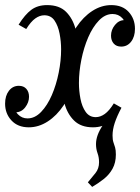

<svg xmlns="http://www.w3.org/2000/svg" viewBox="-30 -490 550 754"><path d="M447 -67Q429 -33 420.5 -7Q412 19 412 42Q412 59 415.5 69Q419 79 422 89Q425 99 425 117Q425 149 412 172.5Q399 196 377.5 213Q356 230 332 244L315 226Q331 207 345 189.5Q359 172 359 147Q359 128 353 111.5Q347 95 347 76Q347 41 374 1.5Q401 -38 434 -67ZM335 10Q288 10 261 -16.5Q234 -43 223 -85Q212 -127 212 -173Q212 -235 227.5 -289Q243 -343 270 -383.5Q297 -424 332.5 -447Q368 -470 407 -470Q451 -470 475.5 -443Q500 -416 500 -377Q500 -346 485 -326.5Q470 -307 446 -307Q427 -307 416.5 -319Q406 -331 406 -350Q406 -373 421.5 -392Q437 -411 459 -411Q477 -411 484.5 -399Q492 -387 492 -373H465Q465 -403 450 -419Q435 -435 412 -435Q383 -435 358.5 -409.5Q334 -384 316.5 -343.5Q299 -303 289.5 -255.5Q280 -208 280 -164Q280 -133 286 -102Q292 -71 306.5 -50.5Q321 -30 346 -30Q364 -30 381.5 -42.5Q399 -55 417 -84L447 -67Q422 -27 397 -8.5Q372 10 335 10ZM83 10Q40 10 15 -17Q-10 -44 -10 -83Q-10 -114 5 -133.5Q20 -153 44 -153Q63 -153 73.5 -141Q84 -129 84 -110Q84 -88 69 -68.5Q54 -49 31 -49Q13 -49 5.5 -61Q-2 -73 -2 -87H25Q25 -57 40.5 -41Q56 -25 78 -25Q107 -25 131.5 -50.5Q156 -76 173.5 -116.5Q191 -157 200.5 -204.5Q210 -252 210 -296Q210 -327 204 -358Q198 -389 184 -409.5Q170 -430 144 -430Q126 -430 108.5 -417.5Q91 -405 73 -376L43 -393Q68 -433 93 -451.5Q118 -470 155 -470Q203 -470 229.5 -443.5Q256 -417 267 -375Q278 -333 278 -287Q278 -225 262.5 -171Q247 -117 220 -76.5Q193 -36 157.5 -13Q122 10 83 10Z"/></svg>

Font: Brygada 1918
Style: Italic
Weight: 400
Italic angle: -8°
Designer: Mateusz Machalski | Borys Kosmynka | Przemek Hoffer
Foundry: NIEPODLEGLA 2018
Version: Version 3.006